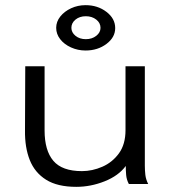

<svg xmlns="http://www.w3.org/2000/svg" viewBox="-20 -714 665 745"><path d="M276 11Q203 11 159 -16.5Q115 -44 95.5 -93Q76 -142 77 -208L78 -457H153V-208Q153 -130 187 -90Q221 -50 298 -50Q338 -50 377 -67Q416 -84 441.5 -119Q467 -154 467 -209V-457H542V-71Q542 -53 544 -35.5Q546 -18 555 0H480Q471 -17 469.5 -35Q468 -53 468 -70Q440 -32 386 -10.5Q332 11 276 11ZM312 -518Q282 -518 255.5 -530Q229 -542 213.5 -562Q198 -582 198 -606Q198 -630 214 -650Q230 -670 256 -682Q282 -694 312 -694Q359 -694 393 -668Q427 -642 427 -605Q427 -569 393 -543.5Q359 -518 312 -518ZM313 -562Q337 -562 353.5 -575Q370 -588 370 -606Q370 -625 353.5 -638Q337 -651 313 -651Q289 -651 273 -638Q257 -625 257 -606Q257 -588 273 -575Q289 -562 313 -562Z"/></svg>

Font: Inconsolata Expanded Thin
Style: Regular
Weight: 100
Width: 7
Monospace: yes
Designer: Raph Levien, Cyreal, Brenton Simpson
Foundry: Raph Levien, Cyreal, Google
Version: Version 3.100; ttfautohint (v1.8.4.7-5d5b)